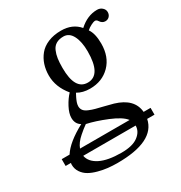

<svg xmlns="http://www.w3.org/2000/svg" viewBox="-182 -555 858 909"><g transform="rotate(-30 247.5 -100.5)"><path d="M340.8 -291Q340.8 -343.8 324 -376.5Q307.1 -409.2 275.9 -409.2Q252 -409.2 236.1 -399.9Q220.2 -390.6 212.2 -372.1Q204.1 -353.5 201.2 -332.8Q198.2 -312 198.2 -282.2Q198.2 -162.1 268.1 -162.1Q340.8 -162.1 340.8 -291ZM79.1 89.8H350.1Q330.1 63 268.8 37.8Q207.5 12.7 161.1 2.9Q147.5 12.7 140.4 18.3Q133.3 23.9 118.7 36.6Q104 49.3 94 62.7Q84 76.2 79.1 89.8ZM361.8 127H75.2Q82 163.1 124 184.1Q166 205.1 240.2 205.1Q301.3 205.1 331.5 182.1Q361.8 159.2 361.8 127ZM415 -291Q415 -218.3 372.3 -175Q329.6 -131.8 263.2 -131.8Q223.1 -131.8 194.8 -148.9Q193.8 -147.5 190.2 -140.1Q186.5 -132.8 184.8 -129.6Q183.1 -126.5 180.2 -119.6Q177.2 -112.8 175.8 -108.4Q174.3 -104 173.1 -98.4Q171.9 -92.8 171.9 -87.9Q171.9 -74.2 179.4 -64.5Q187 -54.7 203.6 -47.9Q220.2 -41 235.8 -36.9Q251.5 -32.7 279.1 -26.1Q306.6 -19.5 325.2 -14.2Q420.4 14.2 426.8 89.8H464.8V127H424.8Q402.3 237.8 199.2 237.8Q172.9 237.8 147.9 235.1Q123 232.4 96.7 225.3Q70.3 218.3 51 207.3Q31.7 196.3 19.3 178Q6.8 159.7 6.8 136.2Q6.8 129.9 7.8 127H-21V89.8H22Q53.7 39.6 142.1 -7.8Q116.2 -22.9 116.2 -56.2Q116.2 -80.6 132.8 -112.1Q149.4 -143.6 169.9 -165Q124 -220.2 124 -283.2Q124 -314.5 132.8 -341.6Q141.6 -368.7 159.7 -390.9Q177.7 -413.1 208.5 -426Q239.3 -439 279.8 -439Q342.3 -439 377.9 -397Q423.8 -439 477.1 -439Q493.7 -439 504.9 -428.7Q516.1 -418.5 516.1 -404.8Q516.1 -390.6 507.3 -381.3Q498.5 -372.1 484.9 -372.1Q467.8 -372.1 457 -389.2Q451.2 -398.9 441.9 -398.9Q436 -398.9 420.7 -391.4Q405.3 -383.8 395 -374Q415 -345.7 415 -291Z"/></g></svg>

Font: Common Serif Medium
Style: Italic
Weight: 500
Italic angle: -12°
Designer: Philipp H. Poll, Khaled Hosny
Foundry: Stefan Peev, Context Ltd.
Version: Version 1.026